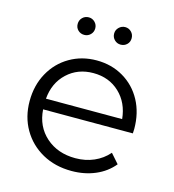

<svg xmlns="http://www.w3.org/2000/svg" viewBox="-101 -745 757 835"><g transform="rotate(15 277.5 -327.5)"><path d="M512 -222H108Q113 -146 165.5 -99.5Q218 -53 298 -53Q343 -53 381 -69.5Q419 -86 446 -117L483 -75Q451 -36 402.5 -15.5Q354 5 296 5Q222 5 164.5 -27Q107 -59 74.5 -115Q42 -171 42 -242Q42 -313 73 -369Q104 -425 158 -456.5Q212 -488 279 -488Q346 -488 399.5 -456.5Q453 -425 483 -369.5Q513 -314 513 -242ZM108 -270H451Q444 -342 397 -386.5Q350 -431 279 -431Q209 -431 161.5 -386.5Q114 -342 108 -270ZM157 -620Q157 -637 168.5 -648.5Q180 -660 197 -660Q213 -660 224.5 -648.5Q236 -637 236 -620.5Q236 -604 224.5 -592.5Q213 -581 196.5 -581Q180 -581 168.5 -592Q157 -603 157 -620ZM361 -660Q377 -660 388.5 -648.5Q400 -637 400 -620Q400 -603 388.5 -592Q377 -581 360.5 -581Q344 -581 332.5 -592.5Q321 -604 321 -620.5Q321 -637 333 -648.5Q345 -660 361 -660Z"/></g></svg>

Font: Montserrat Ace
Style: Regular
Weight: 400
Designer: Julieta Ulanovsky
Foundry: Julieta Ulanovsky
Version: Version 1